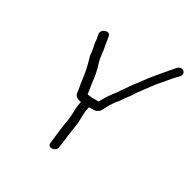

<svg xmlns="http://www.w3.org/2000/svg" viewBox="-155 -815 983 990"><g transform="rotate(30 336.0 -320.0)"><path d="M302 -307C301 -307 299 -307 298 -308C295 -331 291 -349 288 -372C285 -411 276 -449 265 -482C257 -512 257 -549 249 -579C247 -591 247 -598 244 -612L242 -623C236 -652 185 -634 191 -604L193 -593C194 -586 196 -581 196 -577C196 -552 205 -531 207 -506C207 -489 212 -473 217 -458C226 -426 233 -392 237 -357C239 -332 245 -315 247 -291C248 -271 262 -261 283 -257H288L285 -244C283 -234 282 -224 281 -215C281 -190 280 -163 275 -134C267 -86 262 -39 257 5C253 37 306 31 307 -1L309 -11C314 -52 319 -94 326 -137C333 -174 326 -207 335 -244L338 -254H364C381 -253 399 -266 405 -280C415 -303 429 -325 443 -344L455 -358C460 -365 464 -371 468 -377C475 -390 489 -404 498 -418L513 -442C526 -458 530 -465 542 -481L560 -505C566 -512 571 -520 577 -528C606 -560 633 -596 663 -626C688 -652 653 -681 628 -656C599 -622 570 -589 541 -553C523 -532 506 -506 489 -485C464 -453 440 -415 417 -383C397 -360 382 -333 366 -306L365 -304H332C321 -304 311 -306 302 -307Z"/></g></svg>

Font: Electronic
Style: BookIt
Weight: 400
Version: Version 1.011